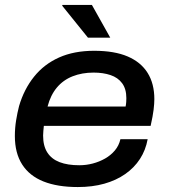

<svg xmlns="http://www.w3.org/2000/svg" viewBox="-20 -743 681 775"><path d="M294 12Q212 12 155.5 -10.5Q99 -33 69.5 -79Q40 -125 40 -194Q40 -226 45 -257Q50 -288 57 -315Q77 -383 117.5 -433.5Q158 -484 218.5 -511Q279 -538 360 -538Q442 -538 495.5 -515Q549 -492 576 -448.5Q603 -405 603 -343Q603 -325 600 -300Q597 -275 588 -235H157Q156 -224 155 -214.5Q154 -205 154 -196Q154 -154 171 -127.5Q188 -101 220.5 -88.5Q253 -76 300 -76Q328 -76 354.5 -83Q381 -90 404 -103Q427 -116 443.5 -135.5Q460 -155 466 -181H576Q568 -137 545 -101.5Q522 -66 485.5 -40.5Q449 -15 401 -1.5Q353 12 294 12ZM172 -313H487Q489 -323 489.5 -331.5Q490 -340 490 -347Q490 -384 473 -407Q456 -430 426 -440Q396 -450 358 -450Q311 -450 273 -435Q235 -420 209.5 -389.5Q184 -359 172 -313ZM335 -591 231 -720 232 -723H351L425 -591Z"/></svg>

Font: Archivo SemiExpanded Medium
Style: Italic
Weight: 500
Width: 6
Italic angle: -10°
Designer: Hector Gatti
Foundry: Omnibus-Type
Version: Version 2.001